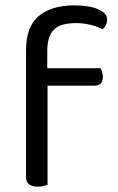

<svg xmlns="http://www.w3.org/2000/svg" viewBox="-20 -690 439 715"><path d="M156 -436H354Q357 -431 360 -423Q363 -415 363 -404Q363 -371 332 -371H157V-2Q152 0 142 2.5Q132 5 120 5Q77 5 77 -31V-503Q77 -591 124.5 -630.5Q172 -670 257 -670Q314 -670 346.5 -655Q379 -640 379 -618Q379 -596 362 -581Q344 -591 317 -597.5Q290 -604 265 -604Q204 -604 180 -579Q156 -554 156 -499Z"/></svg>

Font: Baloo Da 2
Style: Regular
Weight: 400
Designer: Noopur Datye, Sulekha Rajkumar and Ek Type
Foundry: Ek Type
Version: Version 1.640;hotconv 1.0.111;makeotfexe 2.5.65597; ttfautoh